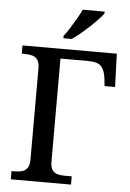

<svg xmlns="http://www.w3.org/2000/svg" viewBox="-61 -976 689 1020"><g transform="rotate(5 283.5 -465.5)"><path d="M36 0V-44H55Q76 -44 93 -49Q110 -54 120.5 -69Q131 -84 131 -114V-600Q131 -631 120.5 -645.5Q110 -660 93 -665Q76 -670 55 -670H36V-714H539L545 -537H489L485 -575Q481 -616 462.5 -639Q444 -662 390 -662H243V-112Q243 -83 253.5 -68Q264 -53 281 -48.5Q298 -44 319 -44H357V0ZM249 -784Q264 -803 280.5 -829Q297 -855 312.5 -882Q328 -909 338 -931H455V-921Q446 -908 427 -888Q408 -868 384.5 -846Q361 -824 337.5 -804.5Q314 -785 293 -771H249Z"/></g></svg>

Font: ET Text
Style: Regular
Weight: 470
Designer: Monotype Design Team
Foundry: Monotype Imaging Inc.
Version: Version 2.009